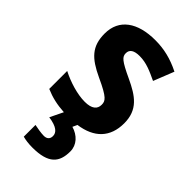

<svg xmlns="http://www.w3.org/2000/svg" viewBox="-244 -627 938 938"><g transform="rotate(45 225.0 -158.0)"><path d="M328 122C328 77 295 43 250 30L261 6C362 -8 417 -65 417 -161C417 -255 360 -293 279 -331C193 -371 180 -384 180 -409C180 -434 199 -447 238 -447C285 -447 323 -429 370 -407L412 -513C352 -543 298 -556 237 -556C115 -556 39 -503 39 -404C39 -315 80 -275 172 -232C268 -188 275 -173 275 -147C275 -118 255 -99 206 -99C154 -99 90 -119 39 -145V-21C81 -3 120 6 170 9L137 77C195 85 215 105 215 129C215 152 200 160 182 160C164 160 135 155 116 151V232C135 237 156 240 183 240C294 240 328 198 328 122Z"/></g></svg>

Font: Noto Sans Kannada SemiCondensed
Style: Bold
Weight: 700
Width: 4
Designer: Jelle Bosma - Monotype Design Team
Foundry: Monotype Imaging Inc.
Version: Version 2.005